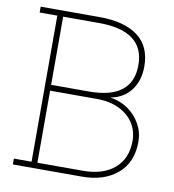

<svg xmlns="http://www.w3.org/2000/svg" viewBox="-80 -782 770 852"><g transform="rotate(10 304.5 -355.5)"><path d="M346.2 0H34.7V-26.4H114.3V-684.6H34.7V-710.9H301.3Q411.6 -710.9 472.7 -665.5Q533.7 -620.1 533.7 -528.8Q533.7 -465.3 501 -421.9Q468.3 -378.4 408.7 -367.7Q452.1 -361.8 488.8 -337.4Q524.4 -312.5 545.2 -275.6Q565.9 -238.8 565.9 -195.8Q565.9 -102.5 505.6 -51.3Q445.3 0 346.2 0ZM301.3 -684.6H140.6V-377.4H311Q506.8 -377.4 506.8 -530.8Q506.8 -684.6 301.3 -684.6ZM351.1 -351.1H140.6V-26.4H346.2Q436 -26.4 487.8 -70.8Q539.6 -115.2 539.6 -194.8Q539.6 -238.3 517.6 -273.9Q495.1 -309.1 452.9 -330.1Q410.6 -351.1 351.1 -351.1Z"/></g></svg>

Font: Hanuman Thin
Style: Regular
Weight: 100
Designer: Danh Hong
Version: Version 8.002; ttfautohint (v1.8.3)